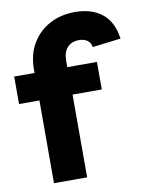

<svg xmlns="http://www.w3.org/2000/svg" viewBox="-91 -811 675 873"><g transform="rotate(-10 246.0 -375.0)"><path d="M87 0V-382H-7V-509H87V-525Q87 -594 117 -644.5Q147 -695 198.5 -722.5Q250 -750 315 -750Q392 -750 440 -712Q488 -674 499 -595L368 -579Q365 -599 350 -610Q335 -621 312 -621Q277 -621 257.5 -599.5Q238 -578 238 -538V-509H375V-382H240V0Z"/></g></svg>

Font: Livvic
Style: Bold
Weight: 700
Designer: Jacques Le Bailly, Baron von Fonthausen
Version: Version 1.001; ttfautohint (v1.8.2)